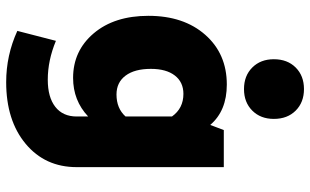

<svg xmlns="http://www.w3.org/2000/svg" viewBox="-216 -580 1028 637"><g transform="rotate(90 298.5 -262.0)"><path d="M177 -656Q177 -701 204.5 -728.5Q232 -756 276 -756Q320 -756 347.5 -728.5Q375 -701 375 -656Q375 -612 347.5 -584.5Q320 -557 276 -557Q232 -557 204.5 -584.5Q177 -612 177 -656ZM239 10Q149 10 91 -58.5Q33 -127 33 -240Q33 -357 96 -428.5Q159 -500 261 -500Q348 -500 395 -445L412 -490H535V-2Q535 103 457.5 167.5Q380 232 253 232Q164 232 83 195L116 67Q181 94 245 94Q303 94 335 69Q367 44 367 -2V-40Q314 10 239 10ZM209 -248Q209 -194 231.5 -164Q254 -134 294 -134Q340 -134 367 -164V-318Q340 -356 292 -356Q253 -356 231 -327.5Q209 -299 209 -248Z"/></g></svg>

Font: Cantarell Extra Bold
Style: Regular
Weight: 800
Designer: Dave Crossland, Nikolaus Waxweiler, Florian Fecher, Jacques Le Bailly, Eben Sorkin, Alexei Vanyashin, Alexios Zavras, Em
Version: Version 0.303